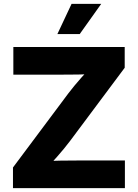

<svg xmlns="http://www.w3.org/2000/svg" viewBox="-20 -970 711 990"><path d="M46.9 0V-106.4L333 -489.3Q362.8 -528.3 397.9 -567.9Q433.1 -607.4 469.2 -646.5L482.9 -590.3Q433.1 -586.4 382.8 -585.7Q332.5 -585 282.7 -585H48.8V-727.5H623V-620.6L342.3 -244.6Q311.5 -203.6 275.1 -162.6Q238.8 -121.6 201.7 -81.1L188 -137.2Q240.7 -141.1 293.2 -141.8Q345.7 -142.6 397.9 -142.6H624V0ZM275.9 -794.4 349.1 -950.2H502L391.1 -794.4Z"/></svg>

Font: Inter 18pt ExtraBold
Style: Regular
Weight: 800
Designer: Rasmus Andersson
Foundry: rsms
Version: Version 4.001;git-66647c0bb